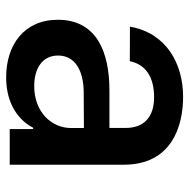

<svg xmlns="http://www.w3.org/2000/svg" viewBox="-16 -577 604 612"><g transform="rotate(90 286.0 -271.0)"><path d="M226.6 11.4C314.6 11.4 365.4 -31.6 387.1 -74.6H391.3V0H505V-363.6C505 -515.3 383.9 -552.6 288.4 -552.6C181.8 -552.6 84.9 -498.2 65 -383.2L175.1 -382.8C184.7 -430.8 222.7 -460.2 289.8 -460.2C353.7 -460.2 387.8 -427.2 387.8 -369.7V-317.8H269.5C146 -318.2 43 -277 43 -153.4C43 -46.5 122.5 11.4 226.6 11.4ZM157 -154.1C157 -207 203.1 -235.1 273.1 -235.8L388.1 -236.5V-196C388.1 -133.5 337.7 -78.1 254.6 -78.1C197.8 -78.1 157 -104 157 -154.1Z"/></g></svg>

Font: Magic Ui Pro Semi Bold
Style: Regular
Weight: 600
Designer: Stefan Endress, Andreas Faust
Version: Version 1.000;FEAKit 1.0